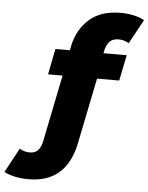

<svg xmlns="http://www.w3.org/2000/svg" viewBox="-243 -801 815 1054"><g transform="rotate(5 164.5 -274.0)"><path d="M-46 203Q-125 203 -181 175L-108 40Q-83 56 -51 56Q-24 56 -7 39Q10 22 17 -15L91 -380H11L39 -522H119L123 -544Q142 -637 206 -694Q270 -751 379 -751Q417 -751 451 -743.5Q485 -736 510 -722L437 -589Q411 -605 380 -605Q349 -605 331.5 -587.5Q314 -570 306 -533L304 -522H432L403 -380H281L208 -21Q164 203 -46 203Z"/></g></svg>

Font: Montserrat ExtraBold
Style: Italic
Weight: 800
Italic angle: -11.3°
Designer: Julieta Ulanovsky
Foundry: Julieta Ulanovsky
Version: Version 9.000; ttfautohint (v1.8.4.7-5d5b)